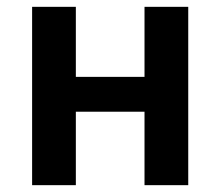

<svg xmlns="http://www.w3.org/2000/svg" viewBox="-20 -542 645 562"><path d="M74 0V-522H202V-317H403V-522H531V0H403V-215H202V0Z"/></svg>

Font: IBM Plex Sans SemiBold
Style: Regular
Weight: 600
Designer: Mike Abbink, Paul van der Laan, Pieter van Rosmalen
Foundry: Bold Monday
Version: Version 3.201